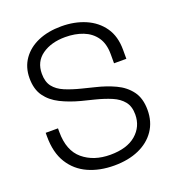

<svg xmlns="http://www.w3.org/2000/svg" viewBox="-132 -819 857 938"><g transform="rotate(-20 296.0 -350.0)"><path d="M42 -232V-251H106V-232Q106 -135 161.5 -88.5Q217 -42 303 -42Q390 -42 437 -82.5Q484 -123 484 -186Q484 -228 463.5 -253.5Q443 -279 406.5 -294.5Q370 -310 322 -322L258 -338Q201 -353 156 -375.5Q111 -398 85 -434.5Q59 -471 59 -528Q59 -585 88.5 -627Q118 -669 170 -691.5Q222 -714 291 -714Q360 -714 415.5 -690Q471 -666 503.5 -619.5Q536 -573 536 -503V-456H472V-503Q472 -558 448 -592Q424 -626 383 -642Q342 -658 291 -658Q218 -658 170.5 -624.5Q123 -591 123 -528Q123 -486 142.5 -461Q162 -436 197.5 -421Q233 -406 281 -394L345 -378Q400 -365 446 -343.5Q492 -322 520 -284.5Q548 -247 548 -186Q548 -125 517.5 -80Q487 -35 432 -10.5Q377 14 303 14Q228 14 169 -12.5Q110 -39 76 -93.5Q42 -148 42 -232Z"/></g></svg>

Font: Space Grotesk Frontify Light
Style: Regular
Weight: 300
Designer: Florian Karsten
Version: Version 2.000